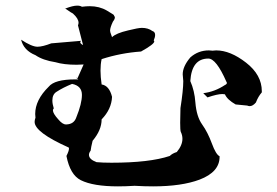

<svg xmlns="http://www.w3.org/2000/svg" viewBox="-20 -703 984 682"><path d="M524 -41Q493 -41 458 -43Q427 -41 399 -41Q311 -41 267 -63Q229 -82 216 -149Q225 -167 225 -175Q225 -178 224 -179Q103 -233 103 -270Q103 -277 106 -285L105 -298Q105 -348 153 -395Q174 -421 247 -421H258Q253 -428 252 -428L254 -422L277 -474L252 -473Q207 -473 177 -482Q132 -489 106 -507Q64 -524 55 -562Q93 -537 113 -537Q131 -537 162 -549L268 -558Q265 -555 265 -553Q265 -548 275 -543L257 -613Q259 -618 259 -622Q259 -637 239 -655Q237 -655 210 -674L213 -673Q239 -683 254 -683Q265 -683 271 -679Q286 -681 299 -681Q333 -681 359.5 -665.5Q386 -650 386 -648H384Q388 -645 388 -641Q388 -635 381 -626Q371 -605 371 -594L372 -588L378 -571Q392 -585 435 -595Q471 -604 484 -604Q506 -604 521 -593Q531 -590 531 -579Q531 -571 526 -559Q528 -558 528 -556Q528 -546 481 -520Q409 -515 341 -493Q337 -475 337 -452Q337 -430 341 -403Q368 -399 378 -359Q376 -315 341 -279Q341 -241 309 -203Q303 -179 302 -168Q296 -160 296 -153Q296 -137 323 -127Q345 -125 376 -125Q511 -125 583 -149Q592 -158 608 -163Q628 -187 628 -210Q628 -223 622 -235Q620 -241 620 -267L621 -319Q631 -383 631 -415L629 -439Q629 -467 656 -499Q684 -524 722 -524L735 -523L748 -524Q798 -524 854 -480.5Q910 -437 910 -379V-375Q897 -360 889 -339Q878 -326 867 -326Q863 -326 858 -328L817 -332Q787 -349 779 -368L770 -369Q752 -369 717 -357L702 -372Q743 -377 779 -401Q786 -404 786 -409L784 -413Q748 -495 720 -495Q661 -495 656 -415Q671 -381 674 -339Q678 -289 698 -261Q718 -233 732.5 -193.5Q747 -154 760 -148V-146Q760 -92 689 -65Q625 -41 524 -41ZM216 -261Q243 -262 251 -286Q271 -335 271 -366Q271 -398 236 -405Q204 -392 181 -377Q166 -368 166 -346Q166 -334 171 -318Q168 -315 168 -311Q168 -300 187 -279Q202 -261 214 -261Z"/></svg>

Font: Xiangcui Kesong Xiangcui Kesong
Style: Regular
Weight: 400
Version: Version 1.501;March 28, 2024;FontCreator 14.0.0.2814 64-bit